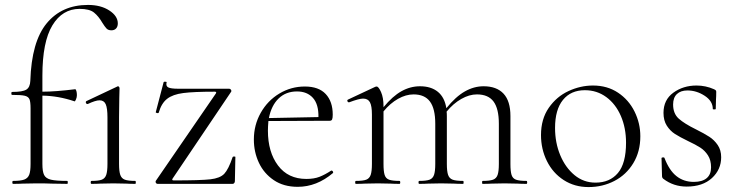

<svg xmlns="http://www.w3.org/2000/svg" viewBox="-20 -746 2993 779"><path d="M152 -439V-374Q205 -374 285 -384Q288 -384 290 -376.5Q292 -369 292 -360Q292 -351 288 -342Q284 -333 282 -335Q217 -357 152 -358V-81Q152 -50 159 -36Q166 -22 186.5 -17Q207 -12 253 -12Q255 -12 255 -6Q255 0 253 0L189 -1Q169 -2 127 -2L72 -1Q58 0 33 0Q30 0 30 -6Q30 -12 33 -12Q64 -12 78.5 -17.5Q93 -23 98.5 -37Q104 -51 104 -81V-306Q104 -333 99.5 -343.5Q95 -354 80.5 -357.5Q66 -361 29 -361Q26 -361 26 -367Q26 -373 29 -373Q72 -373 87 -382.5Q102 -392 103 -418Q108 -577 169.5 -651.5Q231 -726 337 -726Q389 -726 423.5 -703.5Q458 -681 458 -651Q458 -638 451 -630.5Q444 -623 432 -623Q419 -623 412 -630.5Q405 -638 395 -654Q380 -680 361.5 -695Q343 -710 303 -710Q233 -710 192.5 -643Q152 -576 152 -439ZM529 0Q506 0 492 -1L440 -2L387 -1Q374 0 351 0Q348 0 348 -6Q348 -12 351 -12Q380 -12 393 -17Q406 -22 411 -36.5Q416 -51 416 -81V-270Q416 -307 409 -323Q402 -339 384 -339Q368 -339 336 -324H335Q330 -324 328.5 -329Q327 -334 331 -336L456 -395Q457 -396 459 -396Q461 -396 463 -393.5Q465 -391 465 -388Q465 -382 464 -348.5Q463 -315 463 -271V-81Q463 -51 468 -36.5Q473 -22 486.5 -17Q500 -12 529 -12Q531 -12 531 -6Q531 0 529 0Z M856 -367Q860 -374 851 -374Q766 -374 723.5 -368.5Q681 -363 658 -345Q635 -327 624 -289Q624 -287 620 -287Q617 -287 614 -288.5Q611 -290 612 -291L644 -413Q645 -415 651 -414.5Q657 -414 656 -412Q652 -397 662.5 -391.5Q673 -386 703 -386H910Q914 -386 917 -382Q920 -378 918 -374L680 -21Q676 -14 685 -14Q794 -14 833.5 -18.5Q873 -23 890 -41Q907 -59 924 -109Q925 -111 930 -111Q935 -111 935 -109L933 -11Q933 -7 930.5 -3.5Q928 0 924 0H619Q615 0 612.5 -4Q610 -8 612 -12Z M1325 -54Q1328 -54 1330.5 -50.5Q1333 -47 1331 -44Q1265 12 1188 12Q1131 12 1091 -15Q1051 -42 1030.5 -85.5Q1010 -129 1010 -180Q1010 -239 1038 -288.5Q1066 -338 1113.5 -366.5Q1161 -395 1217 -395Q1273 -395 1301.5 -364.5Q1330 -334 1330 -281Q1330 -267 1327.5 -261.5Q1325 -256 1318 -256L1069 -255Q1067 -231 1067 -216Q1067 -129 1108 -74.5Q1149 -20 1223 -20Q1254 -20 1276 -28.5Q1298 -37 1324 -54ZM1071 -267 1272 -271Q1273 -323 1249.5 -349Q1226 -375 1185 -375Q1140 -375 1110.5 -346.5Q1081 -318 1071 -267Z M2116 0Q2093 0 2080 -1L2027 -2L1975 -1Q1961 0 1938 0Q1936 0 1936 -6Q1936 -12 1938 -12Q1967 -12 1980.5 -17Q1994 -22 1999 -36.5Q2004 -51 2004 -81V-244Q2004 -305 1982.5 -334Q1961 -363 1915 -363Q1884 -363 1851.5 -344.5Q1819 -326 1792 -293Q1793 -288 1793 -275V-81Q1793 -51 1798 -36.5Q1803 -22 1816.5 -17Q1830 -12 1859 -12Q1861 -12 1861 -6Q1861 0 1859 0Q1836 0 1822 -1L1770 -2L1717 -1Q1704 0 1681 0Q1678 0 1678 -6Q1678 -12 1681 -12Q1710 -12 1723 -17Q1736 -22 1741 -36.5Q1746 -51 1746 -81V-244Q1746 -305 1724.5 -334Q1703 -363 1658 -363Q1627 -363 1595 -345Q1563 -327 1536 -294V-81Q1536 -51 1540.5 -36.5Q1545 -22 1558.5 -17Q1572 -12 1601 -12Q1604 -12 1604 -6Q1604 0 1601 0Q1578 0 1565 -1L1513 -2L1460 -1Q1447 0 1424 0Q1421 0 1421 -6Q1421 -12 1424 -12Q1453 -12 1466 -17Q1479 -22 1484 -36.5Q1489 -51 1489 -81V-281Q1489 -316 1481 -331Q1473 -346 1453 -346Q1437 -346 1397 -331H1395Q1391 -331 1389.5 -335.5Q1388 -340 1392 -342L1503 -394Q1505 -395 1508 -395Q1516 -395 1526 -372.5Q1536 -350 1536 -315V-311Q1573 -356 1609 -376Q1645 -396 1684 -396Q1729 -396 1756.5 -373.5Q1784 -351 1791 -307Q1829 -354 1866 -375Q1903 -396 1942 -396Q1995 -396 2023 -366Q2051 -336 2051 -275V-81Q2051 -51 2055.5 -36.5Q2060 -22 2073.5 -17Q2087 -12 2116 -12Q2119 -12 2119 -6Q2119 0 2116 0Z M2175 -198Q2175 -263 2206.5 -308.5Q2238 -354 2286.5 -376.5Q2335 -399 2386 -399Q2444 -399 2487.5 -370Q2531 -341 2554.5 -293.5Q2578 -246 2578 -193Q2578 -131 2549.5 -84Q2521 -37 2473 -12Q2425 13 2368 13Q2311 13 2267 -15.5Q2223 -44 2199 -92.5Q2175 -141 2175 -198ZM2520 -167Q2520 -227 2499 -275.5Q2478 -324 2440 -352Q2402 -380 2353 -380Q2296 -380 2264 -340.5Q2232 -301 2232 -227Q2232 -167 2253 -116.5Q2274 -66 2311 -35.5Q2348 -5 2396 -5Q2454 -5 2487 -44Q2520 -83 2520 -167Z M2804 -221Q2838 -204 2858 -191Q2878 -178 2892 -157.5Q2906 -137 2906 -108Q2906 -58 2868.5 -23.5Q2831 11 2766 11Q2713 11 2672 -20Q2666 -24 2666 -32L2664 -104Q2664 -107 2669.5 -107.5Q2675 -108 2676 -105Q2695 -55 2724.5 -31.5Q2754 -8 2795 -8Q2829 -8 2847 -23Q2865 -38 2865 -67Q2865 -96 2852.5 -115.5Q2840 -135 2821.5 -147Q2803 -159 2771 -174Q2738 -190 2718.5 -202.5Q2699 -215 2685.5 -236Q2672 -257 2672 -288Q2672 -341 2712 -370Q2752 -399 2806 -399Q2843 -399 2877 -384Q2883 -381 2884.5 -379Q2886 -377 2886 -373Q2886 -354 2885 -343L2884 -304Q2884 -302 2878 -302Q2872 -302 2872 -304Q2872 -336 2839 -357.5Q2806 -379 2769 -379Q2742 -379 2726.5 -364.5Q2711 -350 2711 -322Q2711 -285 2734 -264.5Q2757 -244 2804 -221Z"/></svg>

Font: Cormorant Garamond Light
Style: Regular
Weight: 300
Designer: Christian Thalmann (Catharsis Fonts)
Version: Version 3.000